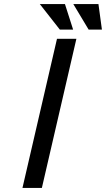

<svg xmlns="http://www.w3.org/2000/svg" viewBox="-20 -920 519 940"><path d="M298 -900 338 -775H273L175 -900ZM462 -900 479 -775H414L339 -900ZM90 0 259 -730H354L185 0Z"/></svg>

Font: Miedinger
Style: Italic
Weight: 400
Italic angle: -13°
Version: Version 001.000